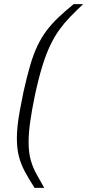

<svg xmlns="http://www.w3.org/2000/svg" viewBox="-20 -763 424 933"><path d="M148 150Q121 108 101.5 72Q82 36 72 -2.5Q62 -41 62 -91Q62 -118 65.5 -152Q69 -186 76.5 -226.5Q84 -267 94 -316Q111 -392 127 -446.5Q143 -501 162.5 -541.5Q182 -582 206.5 -614.5Q231 -647 263 -677.5Q295 -708 338 -743H384Q349 -710 320.5 -680.5Q292 -651 268.5 -618.5Q245 -586 224.5 -543.5Q204 -501 185.5 -441Q167 -381 149 -297Q134 -224 126.5 -169.5Q119 -115 119 -74Q119 -23 129 13.5Q139 50 156.5 81.5Q174 113 195 150Z"/></svg>

Font: Saira SemiExpanded Light
Style: Italic
Weight: 300
Width: 6
Italic angle: -12°
Designer: Hector Gatti with collaboration of the Omnibus-Type team
Foundry: Omnibus-Type
Version: Version 1.101